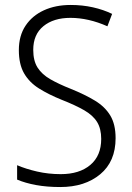

<svg xmlns="http://www.w3.org/2000/svg" viewBox="-20 -744 533 774"><path d="M446 -187Q446 -93 384 -41.5Q322 10 223 10Q169 10 125.5 2Q82 -6 49 -20V-78Q84 -63 129.5 -52.5Q175 -42 225 -42Q300 -42 344 -79Q388 -116 388 -184Q388 -225 371.5 -252Q355 -279 319.5 -299.5Q284 -320 228 -342Q176 -363 137 -387.5Q98 -412 77 -448.5Q56 -485 56 -542Q56 -600 83 -640.5Q110 -681 157 -702.5Q204 -724 265 -724Q312 -724 354.5 -714.5Q397 -705 432 -688L413 -638Q375 -655 337.5 -663.5Q300 -672 264 -672Q196 -672 155 -638.5Q114 -605 114 -543Q114 -499 131.5 -471.5Q149 -444 183 -424.5Q217 -405 265 -386Q322 -363 362.5 -338.5Q403 -314 424.5 -278.5Q446 -243 446 -187Z"/></svg>

Font: Noto Sans Myanmar SemiCondensed Light
Style: Regular
Weight: 300
Width: 4
Designer: Monotype Design Team
Foundry: Monotype Imaging Inc.
Version: Version 2.107; ttfautohint (v1.8.4.7-5d5b)